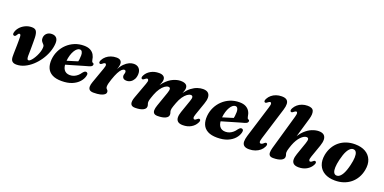

<svg xmlns="http://www.w3.org/2000/svg" viewBox="-13 -1507 4610 2308"><g transform="rotate(20 2292.0 -353.5)"><path d="M107 -64Q107.5 -22.5 125.8 -4.5Q144 13.5 180.5 13.5Q232.5 13.5 283 -10Q333.5 -33.5 378 -73.8Q422.5 -114 457.2 -165.2Q492 -216.5 512.8 -272.8Q533.5 -329 537 -383Q540 -431 519.5 -454.8Q499 -478.5 459.5 -478.5Q420 -478.5 395.2 -456.2Q370.5 -434 368 -399.5Q366.5 -378.5 373 -364Q379.5 -349.5 393 -336Q405.5 -323.5 410 -314Q414.5 -304.5 413 -285Q412 -260.5 403.2 -232.8Q394.5 -205 381.5 -179Q368.5 -153 353.8 -131.5Q339 -110 325 -97.2Q311 -84.5 300.5 -84.5Q290.5 -84.5 285.5 -94.2Q280.5 -104 279.5 -131.5Q280 -143.5 280.2 -162.2Q280.5 -181 280.8 -204.5Q281 -228 281.2 -254.8Q281.5 -281.5 281.2 -310.2Q281 -339 280.5 -368Q278.5 -422 263 -447.5Q247.5 -473 205 -473Q159.5 -473 120 -453.8Q80.5 -434.5 54.2 -403.5Q28 -372.5 20.5 -336Q17 -319.5 22.8 -311.8Q28.5 -304 39 -303.5Q47.5 -303.5 53.8 -308.5Q60 -313.5 68 -327.5Q74 -338.5 79.5 -343Q85 -347.5 92 -347.5Q100 -347.5 104.5 -340Q109 -332.5 109.5 -312Q110 -287 110 -260.2Q110 -233.5 109.5 -206.5Q109 -179.5 108.2 -153.8Q107.5 -128 107 -105.2Q106.5 -82.5 107 -64Z M643.5 -209Q643.5 -209 660.8 -214.5Q678 -220 705.8 -228.2Q733.5 -236.5 765.8 -246.5Q798 -256.5 828.5 -265.8Q859 -275 881.5 -282.5L864.5 -262.5Q869.5 -280 872.8 -303.8Q876 -327.5 876.5 -357.5Q876.5 -386 866.5 -402.8Q856.5 -419.5 838 -419.5Q821 -419.5 804 -406.2Q787 -393 772.2 -368.2Q757.5 -343.5 747 -309.2Q736.5 -275 732.5 -233Q726.5 -161 751.5 -124.2Q776.5 -87.5 828 -87.5Q855.5 -87.5 879.5 -97.2Q903.5 -107 923.8 -124.5Q944 -142 959.5 -165.5Q972.5 -181 981 -186.8Q989.5 -192.5 1000 -192Q1012 -191.5 1019.2 -181Q1026.5 -170.5 1020.5 -147Q1010.5 -105.5 977.8 -68.8Q945 -32 890.2 -9.2Q835.5 13.5 757.5 13.5Q683.5 13.5 637.2 -11.5Q591 -36.5 572 -82Q553 -127.5 558 -190.5Q563.5 -251 589 -303.2Q614.5 -355.5 656.2 -395Q698 -434.5 752.2 -456.8Q806.5 -479 869.5 -479Q919.5 -479 951.5 -461.8Q983.5 -444.5 1000.2 -415.5Q1017 -386.5 1021.5 -349.5Q1023 -339.5 1026.8 -331.8Q1030.5 -324 1037.5 -322Q1044.5 -320 1048.5 -315.8Q1052.5 -311.5 1052.5 -303.5Q1052.5 -292.5 1044 -283.2Q1035.5 -274 1012 -267Q989.5 -261 954.2 -250.8Q919 -240.5 878 -228.5Q837 -216.5 796.5 -204.5Q756 -192.5 722.2 -183Q688.5 -173.5 668.2 -167.5Q648 -161.5 648 -161.5Z M1118 -341Q1110 -345 1109.5 -356.5Q1109 -368 1118 -385Q1133 -413.5 1158 -434.5Q1183 -455.5 1215.8 -467Q1248.5 -478.5 1286 -478.5Q1320 -478.5 1337 -463.5Q1354 -448.5 1354 -420Q1354 -400.5 1346.5 -376.2Q1339 -352 1328.8 -326Q1318.5 -300 1310 -274.8Q1301.5 -249.5 1300 -228.5L1290.5 -231Q1308.5 -297.5 1334 -344.8Q1359.5 -392 1389 -421.5Q1418.5 -451 1449 -464.8Q1479.5 -478.5 1507.5 -478.5Q1552.5 -478.5 1576.2 -451Q1600 -423.5 1598.5 -379Q1597 -340.5 1581.8 -313.2Q1566.5 -286 1543 -271.5Q1519.5 -257 1492.5 -257Q1462.5 -257 1449.2 -270.2Q1436 -283.5 1436 -300Q1436 -313 1440.2 -325Q1444.5 -337 1444.5 -349.5Q1444.5 -360.5 1439 -366.5Q1433.5 -372.5 1424 -372.5Q1409 -372.5 1391.5 -356.2Q1374 -340 1355 -303.8Q1336 -267.5 1315.5 -207Q1303.5 -172 1298.5 -150.2Q1293.5 -128.5 1293.5 -111Q1293.5 -94.5 1300.5 -86.8Q1307.5 -79 1314.5 -71.5Q1321.5 -64 1321.5 -48Q1321.5 -30.5 1304.2 -16.5Q1287 -2.5 1253 5.5Q1219 13.5 1167.5 13.5Q1133.5 13.5 1117.5 -0.2Q1101.5 -14 1101.2 -40.2Q1101 -66.5 1114.5 -103L1185.5 -302.5Q1198.5 -338.5 1194.8 -352.5Q1191 -366.5 1179.5 -366.5Q1173 -366.5 1166 -363Q1159 -359.5 1149 -350Q1138 -341.5 1131.2 -339.8Q1124.5 -338 1118 -341Z M1940.5 -103 2005 -287.5Q2018.5 -326 2015.2 -343.8Q2012 -361.5 1991 -361.5Q1970.5 -361.5 1945.2 -343.5Q1920 -325.5 1896.2 -291.2Q1872.5 -257 1854 -208.5Q1844.5 -182 1838 -163Q1831.5 -144 1828.2 -130.8Q1825 -117.5 1825 -107.5Q1825 -92 1830.2 -80Q1835.5 -68 1835.5 -51.5Q1835.5 -22 1799.2 -4.2Q1763 13.5 1698.5 13.5Q1652 13.5 1642 -17Q1632 -47.5 1652.5 -103L1725.5 -302.5Q1739 -338.5 1735 -352.5Q1731 -366.5 1720 -366.5Q1713.5 -366.5 1706.5 -363Q1699.5 -359.5 1689 -350Q1678.5 -341.5 1671.8 -339.8Q1665 -338 1658.5 -341Q1650 -345 1649.8 -356.5Q1649.5 -368 1658.5 -385Q1680.5 -427.5 1725.8 -453Q1771 -478.5 1830 -478.5Q1867 -478.5 1887 -463.5Q1907 -448.5 1907 -420Q1907 -403 1899.2 -381.8Q1891.5 -360.5 1880.5 -335.8Q1869.5 -311 1858 -282.8Q1846.5 -254.5 1839.5 -223.5L1827.5 -233.5Q1863.5 -326.5 1912 -379.8Q1960.5 -433 2011.5 -455.8Q2062.5 -478.5 2106 -478.5Q2150.5 -478.5 2172.8 -462.8Q2195 -447 2194.5 -416Q2194.5 -399 2187.2 -378.5Q2180 -358 2169.2 -333.8Q2158.5 -309.5 2147.8 -282Q2137 -254.5 2130 -223.5L2114.5 -233.5Q2142 -303 2176.2 -350Q2210.5 -397 2248 -425.5Q2285.5 -454 2322.8 -466.2Q2360 -478.5 2392.5 -478.5Q2437.5 -478.5 2459 -458.5Q2480.5 -438.5 2481.8 -403Q2483 -367.5 2466 -320.5L2411 -162.5Q2398.5 -127 2402.5 -112.8Q2406.5 -98.5 2417.5 -98.5Q2424.5 -98.5 2431.2 -102Q2438 -105.5 2448 -114.5Q2459.5 -124 2466.2 -125.8Q2473 -127.5 2479 -124Q2487.5 -120 2487.8 -108.5Q2488 -97 2478.5 -79.5Q2457.5 -37.5 2413.2 -12Q2369 13.5 2309.5 13.5Q2266.5 13.5 2245.8 -4Q2225 -21.5 2223.5 -53.5Q2222 -85.5 2237 -128L2292.5 -287.5Q2307 -326 2303 -343.8Q2299 -361.5 2278.5 -361.5Q2258 -361.5 2233 -343.5Q2208 -325.5 2184.2 -291.2Q2160.5 -257 2142.5 -208.5Q2132.5 -182 2126 -163Q2119.5 -144 2116.5 -130.8Q2113.5 -117.5 2113.5 -107.5Q2113.5 -92 2118.5 -80Q2123.5 -68 2123.5 -51.5Q2123.5 -22 2087.5 -4.2Q2051.5 13.5 1987 13.5Q1955.5 13.5 1941 -0.2Q1926.5 -14 1927 -40Q1927.5 -66 1940.5 -103Z M2633 -209Q2633 -209 2650.2 -214.5Q2667.5 -220 2695.2 -228.2Q2723 -236.5 2755.2 -246.5Q2787.5 -256.5 2818 -265.8Q2848.5 -275 2871 -282.5L2854 -262.5Q2859 -280 2862.2 -303.8Q2865.5 -327.5 2866 -357.5Q2866 -386 2856 -402.8Q2846 -419.5 2827.5 -419.5Q2810.5 -419.5 2793.5 -406.2Q2776.5 -393 2761.8 -368.2Q2747 -343.5 2736.5 -309.2Q2726 -275 2722 -233Q2716 -161 2741 -124.2Q2766 -87.5 2817.5 -87.5Q2845 -87.5 2869 -97.2Q2893 -107 2913.2 -124.5Q2933.5 -142 2949 -165.5Q2962 -181 2970.5 -186.8Q2979 -192.5 2989.5 -192Q3001.5 -191.5 3008.8 -181Q3016 -170.5 3010 -147Q3000 -105.5 2967.2 -68.8Q2934.5 -32 2879.8 -9.2Q2825 13.5 2747 13.5Q2673 13.5 2626.8 -11.5Q2580.5 -36.5 2561.5 -82Q2542.5 -127.5 2547.5 -190.5Q2553 -251 2578.5 -303.2Q2604 -355.5 2645.8 -395Q2687.5 -434.5 2741.8 -456.8Q2796 -479 2859 -479Q2909 -479 2941 -461.8Q2973 -444.5 2989.8 -415.5Q3006.5 -386.5 3011 -349.5Q3012.5 -339.5 3016.2 -331.8Q3020 -324 3027 -322Q3034 -320 3038 -315.8Q3042 -311.5 3042 -303.5Q3042 -292.5 3033.5 -283.2Q3025 -274 3001.5 -267Q2979 -261 2943.8 -250.8Q2908.5 -240.5 2867.5 -228.5Q2826.5 -216.5 2786 -204.5Q2745.5 -192.5 2711.8 -183Q2678 -173.5 2657.8 -167.5Q2637.5 -161.5 2637.5 -161.5Z M3386 -578 3258.5 -165.5Q3246.5 -127 3250 -113Q3253.5 -99 3266 -99Q3275 -99 3284.2 -103.8Q3293.5 -108.5 3304 -119Q3314 -127.5 3320.5 -129.2Q3327 -131 3333.5 -128Q3341.5 -124 3342.5 -112.8Q3343.5 -101.5 3334.5 -84Q3321 -55.5 3295 -33.5Q3269 -11.5 3233.8 1Q3198.5 13.5 3157 13.5Q3113 13.5 3092.2 -3.8Q3071.5 -21 3070.5 -53Q3069.5 -85 3083.5 -130.5L3211 -543.5Q3222.5 -580 3219.2 -593.8Q3216 -607.5 3204.5 -607.5Q3198.5 -607.5 3191.5 -604Q3184.5 -600.5 3174 -591.5Q3163.5 -582.5 3156.5 -580.8Q3149.5 -579 3143 -582Q3135 -586 3134.5 -597.5Q3134 -609 3143.5 -626.5Q3158 -654.5 3183 -675.5Q3208 -696.5 3240.8 -708Q3273.5 -719.5 3312.5 -719.5Q3356 -719.5 3376.5 -702.5Q3397 -685.5 3398.2 -653.5Q3399.5 -621.5 3386 -578Z M3628 -282.5 3714.5 -578Q3734 -644 3720.2 -681.8Q3706.5 -719.5 3643.5 -719.5Q3605.5 -719.5 3573 -708Q3540.5 -696.5 3516 -675.5Q3491.5 -654.5 3476.5 -626.5Q3467.5 -609 3468 -597.5Q3468.5 -586 3476.5 -582Q3483 -579 3489.8 -580.8Q3496.5 -582.5 3507.5 -591.5Q3517.5 -600.5 3524.5 -604Q3531.5 -607.5 3538 -607.5Q3549 -607.5 3552 -593.8Q3555 -580 3544.5 -543.5L3416.5 -96Q3407 -61.5 3407.2 -37Q3407.5 -12.5 3421.2 0.5Q3435 13.5 3465 13.5Q3529.5 13.5 3566 -4.2Q3602.5 -22 3602.5 -51Q3602.5 -67.5 3597.5 -79.8Q3592.5 -92 3592.5 -107Q3592.5 -117.5 3595.8 -131.8Q3599 -146 3605.2 -165.2Q3611.5 -184.5 3620 -208.5Q3634 -245 3651 -273.5Q3668 -302 3687 -321.5Q3706 -341 3724.2 -351.2Q3742.5 -361.5 3758 -361.5Q3780.5 -361.5 3783.8 -344Q3787 -326.5 3773.5 -287.5L3718 -128Q3703 -85.5 3704 -53.5Q3705 -21.5 3726 -4Q3747 13.5 3790.5 13.5Q3849 13.5 3893.2 -12Q3937.5 -37.5 3959.5 -79.5Q3969 -97 3968.5 -108.5Q3968 -120 3959.5 -124Q3953 -127.5 3946.2 -125.8Q3939.5 -124 3929 -114.5Q3918.5 -105.5 3911.8 -102Q3905 -98.5 3898.5 -98.5Q3887 -98.5 3883.5 -112.5Q3880 -126.5 3892.5 -162.5L3948 -320.5Q3964.5 -367.5 3963.5 -403Q3962.5 -438.5 3940.8 -458.5Q3919 -478.5 3873 -478.5Q3834 -478.5 3788.2 -460.5Q3742.5 -442.5 3698 -400.5Q3653.5 -358.5 3617.5 -286.5Z M4338.5 -479.5Q4417.5 -479 4471 -448.5Q4524.5 -418 4547.5 -362.2Q4570.5 -306.5 4556 -230.5Q4545.5 -174.5 4519 -129Q4492.5 -83.5 4452.8 -51.5Q4413 -19.5 4362.5 -2.8Q4312 14 4253 13.5Q4175 13 4121.5 -17.5Q4068 -48 4045.5 -104Q4023 -160 4036.5 -235.5Q4047.5 -292 4073.8 -337.2Q4100 -382.5 4139.5 -414.5Q4179 -446.5 4229.5 -463.2Q4280 -480 4338.5 -479.5ZM4247.5 -50Q4262.5 -48 4276.2 -53.5Q4290 -59 4303.2 -72.8Q4316.5 -86.5 4328.5 -108.2Q4340.5 -130 4351 -160Q4361.5 -190 4370.5 -228Q4384.5 -287.5 4385.8 -328Q4387 -368.5 4376.5 -390.5Q4366 -412.5 4344 -416Q4329.5 -418.5 4315.8 -412.8Q4302 -407 4289 -393.2Q4276 -379.5 4264 -358Q4252 -336.5 4241.5 -306.2Q4231 -276 4222 -238Q4208 -179 4206.8 -138.2Q4205.5 -97.5 4216 -75.5Q4226.5 -53.5 4247.5 -50Z"/></g></svg>

Font: Fraunces
Style: Bold Italic
Weight: 700
Italic angle: -16°
Version: Version 1.000;[b76b70a41]